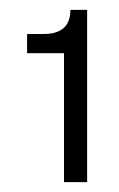

<svg xmlns="http://www.w3.org/2000/svg" viewBox="-20 -655 242 390"><path d="M157 -635V-285H110V-547H35V-586H69Q123 -586 123 -635Z"/></svg>

Font: Goli
Style: Regular
Weight: 400
Designer: jaikishan Patel
Foundry: MagicType
Version: Version 1.000